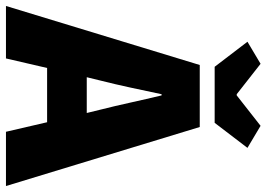

<svg xmlns="http://www.w3.org/2000/svg" viewBox="-155 -749 894 644"><g transform="rotate(90 292.0 -427.0)"><path d="M240 -316C256 -378 272 -456 286 -522H290C306 -457 322 -378 338 -316L349 -271H229ZM-10 0H166L198 -138H380L412 0H594L396 -650H188ZM194 -700H382L466 -810L392 -854L290 -774H286L184 -854L110 -810Z"/></g></svg>

Font: Giro Sans Black
Style: Regular
Weight: 900
Designer: Paul D. Hunt
Foundry: Adobe Systems Incorporated
Version: Version 1.000;PS 1.0;hotconv 1.0.88;makeotf.lib2.5.647800